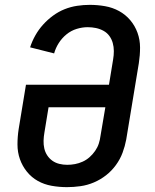

<svg xmlns="http://www.w3.org/2000/svg" viewBox="-20 -763 640 791"><path d="M256 8Q224 8 193 2.5Q162 -3 136 -17.5Q110 -32 91 -55.5Q72 -79 62 -107.5Q52 -136 52 -168Q52 -200 57 -232L87 -414H429L446 -518Q449 -535 449 -552.5Q449 -570 444.5 -586Q440 -602 430.5 -615Q421 -628 406.5 -636Q392 -644 375.5 -647.5Q359 -651 341 -651Q319 -651 296 -644Q273 -637 254 -621.5Q235 -606 222 -585.5Q209 -565 203 -543L104 -568Q112 -593 125.5 -617Q139 -641 157.5 -661.5Q176 -682 198.5 -698.5Q221 -715 246 -725Q271 -735 297.5 -739Q324 -743 350 -743Q382 -743 413 -737.5Q444 -732 470.5 -717.5Q497 -703 516.5 -680Q536 -657 546.5 -628Q557 -599 557 -567Q557 -535 552 -503L500 -188Q495 -161 485 -134Q475 -107 457.5 -83Q440 -59 417 -41Q394 -23 367 -11.5Q340 0 311.5 4Q283 8 256 8ZM257 -84Q273 -84 289 -87Q305 -90 320.5 -97Q336 -104 349 -115.5Q362 -127 372 -141.5Q382 -156 387 -171.5Q392 -187 394 -203L414 -321H180L163 -217Q160 -200 159.5 -183.5Q159 -167 162.5 -151.5Q166 -136 174.5 -123Q183 -110 195.5 -101Q208 -92 224 -88Q240 -84 257 -84Z"/></svg>

Font: Iosevka Semibold Extended
Style: Italic
Weight: 600
Width: 7
Italic angle: -9°
Monospace: yes
Designer: Belleve Invis
Foundry: Belleve Invis
Version: Version 32.5.0; ttfautohint (v1.8.4)